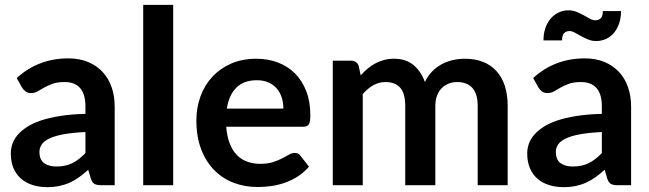

<svg xmlns="http://www.w3.org/2000/svg" viewBox="-20 -763 2675 791"><path d="M49 -441.5Q137.5 -522.5 262 -522.5Q307 -522.5 342.5 -507.8Q378 -493 402.5 -466.8Q427 -440.5 439.8 -404Q452.5 -367.5 452.5 -324V0H396.5Q379 0 369.5 -5.2Q360 -10.5 354.5 -26.5L343.5 -63.5Q324 -46 305.5 -32.8Q287 -19.5 267 -10.5Q247 -1.5 224.2 3.2Q201.5 8 174 8Q141.5 8 114 -0.8Q86.5 -9.5 66.5 -27Q46.5 -44.5 35.5 -70.5Q24.5 -96.5 24.5 -131Q24.5 -150.5 31 -169.8Q37.5 -189 52.2 -206.5Q67 -224 90.5 -239.5Q114 -255 148.2 -266.5Q182.5 -278 228 -285.2Q273.5 -292.5 332 -294V-324Q332 -375.5 310 -400.2Q288 -425 246.5 -425Q216.5 -425 196.8 -418Q177 -411 162 -402.2Q147 -393.5 134.8 -386.5Q122.5 -379.5 107.5 -379.5Q94.5 -379.5 85.5 -386.2Q76.5 -393 71 -402ZM332 -219Q278.5 -216.5 242 -209.8Q205.5 -203 183.5 -192.5Q161.5 -182 152 -168Q142.5 -154 142.5 -137.5Q142.5 -105 161.8 -91Q181 -77 212 -77Q250 -77 277.8 -90.8Q305.5 -104.5 332 -132.5Z M693.5 -743V0H570V-743Z M912 -241Q915 -201.5 926 -172.8Q937 -144 955 -125.2Q973 -106.5 997.8 -97.2Q1022.5 -88 1052.5 -88Q1082.5 -88 1104.2 -95Q1126 -102 1142.2 -110.5Q1158.5 -119 1170.8 -126Q1183 -133 1194.5 -133Q1210 -133 1217.5 -121.5L1253 -76.5Q1232.5 -52.5 1207 -36.2Q1181.5 -20 1153.8 -10.2Q1126 -0.5 1097.2 3.5Q1068.5 7.5 1041.5 7.5Q988 7.5 942 -10.2Q896 -28 862 -62.8Q828 -97.5 808.5 -148.8Q789 -200 789 -267.5Q789 -320 806 -366.2Q823 -412.5 854.8 -446.8Q886.5 -481 932.2 -501Q978 -521 1035.5 -521Q1084 -521 1125 -505.5Q1166 -490 1195.5 -460.2Q1225 -430.5 1241.8 -387.2Q1258.5 -344 1258.5 -288.5Q1258.5 -260.5 1252.5 -250.8Q1246.5 -241 1229.5 -241ZM1147.5 -315.5Q1147.5 -339.5 1140.8 -360.8Q1134 -382 1120.5 -398Q1107 -414 1086.2 -423.2Q1065.5 -432.5 1038 -432.5Q984.5 -432.5 953.8 -402Q923 -371.5 914.5 -315.5Z M1351 0V-513H1426.5Q1450.5 -513 1458 -490.5L1466 -452.5Q1479.5 -467.5 1494.2 -480Q1509 -492.5 1525.8 -501.5Q1542.5 -510.5 1561.8 -515.8Q1581 -521 1604 -521Q1652.5 -521 1683.8 -494.8Q1715 -468.5 1730.5 -425Q1742.5 -450.5 1760.5 -468.8Q1778.5 -487 1800 -498.5Q1821.5 -510 1845.8 -515.5Q1870 -521 1894.5 -521Q1937 -521 1970 -508Q2003 -495 2025.5 -470Q2048 -445 2059.8 -409Q2071.5 -373 2071.5 -326.5V0H1948V-326.5Q1948 -375.5 1926.5 -400.2Q1905 -425 1863.5 -425Q1844.5 -425 1828.2 -418.5Q1812 -412 1799.8 -399.8Q1787.5 -387.5 1780.5 -369Q1773.5 -350.5 1773.5 -326.5V0H1649.5V-326.5Q1649.5 -378 1628.8 -401.5Q1608 -425 1568 -425Q1541 -425 1517.8 -411.8Q1494.5 -398.5 1474.5 -375.5V0Z M2176.5 -441.5Q2265 -522.5 2389.5 -522.5Q2434.5 -522.5 2470 -507.8Q2505.5 -493 2530 -466.8Q2554.5 -440.5 2567.2 -404Q2580 -367.5 2580 -324V0H2524Q2506.5 0 2497 -5.2Q2487.5 -10.5 2482 -26.5L2471 -63.5Q2451.5 -46 2433 -32.8Q2414.5 -19.5 2394.5 -10.5Q2374.5 -1.5 2351.8 3.2Q2329 8 2301.5 8Q2269 8 2241.5 -0.8Q2214 -9.5 2194 -27Q2174 -44.5 2163 -70.5Q2152 -96.5 2152 -131Q2152 -150.5 2158.5 -169.8Q2165 -189 2179.8 -206.5Q2194.5 -224 2218 -239.5Q2241.5 -255 2275.8 -266.5Q2310 -278 2355.5 -285.2Q2401 -292.5 2459.5 -294V-324Q2459.5 -375.5 2437.5 -400.2Q2415.5 -425 2374 -425Q2344 -425 2324.2 -418Q2304.5 -411 2289.5 -402.2Q2274.5 -393.5 2262.2 -386.5Q2250 -379.5 2235 -379.5Q2222 -379.5 2213 -386.2Q2204 -393 2198.5 -402ZM2459.5 -219Q2406 -216.5 2369.5 -209.8Q2333 -203 2311 -192.5Q2289 -182 2279.5 -168Q2270 -154 2270 -137.5Q2270 -105 2289.2 -91Q2308.5 -77 2339.5 -77Q2377.5 -77 2405.2 -90.8Q2433 -104.5 2459.5 -132.5ZM2431.5 -679.5Q2446.5 -679.5 2455 -687.8Q2463.5 -696 2463.5 -717.5H2538.5Q2538.5 -689.5 2530.8 -666.8Q2523 -644 2509.5 -627.8Q2496 -611.5 2477.2 -602.8Q2458.5 -594 2436 -594Q2418 -594 2402.5 -600.5Q2387 -607 2373.5 -614.5Q2360 -622 2348.2 -628.5Q2336.5 -635 2326.5 -635Q2312 -635 2303.8 -626.2Q2295.5 -617.5 2295.5 -596.5H2219Q2219 -624.5 2226.8 -647.2Q2234.5 -670 2248.5 -686.2Q2262.5 -702.5 2281.2 -711.5Q2300 -720.5 2322 -720.5Q2340 -720.5 2355.8 -714Q2371.5 -707.5 2385 -700Q2398.5 -692.5 2410 -686Q2421.5 -679.5 2431.5 -679.5Z"/></svg>

Font: Lato
Style: Bold
Weight: 700
Designer: Lukasz Dziedzic with Adam Twardoch and Botio Nikoltchev
Foundry: tyPoland Lukasz Dziedzic
Version: Version 2.010; 2014-09-01; http://www.latofonts.com/; ttfaut